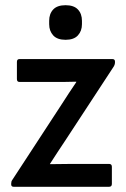

<svg xmlns="http://www.w3.org/2000/svg" viewBox="-20 -718 485 738"><path d="M33 0Q23 0 23 -9V-12Q23 -21 27 -26L219 -320Q232 -340 245.5 -361Q259 -382 273 -402V-404Q246 -403 222 -403Q198 -403 174 -403H55Q45 -403 45 -414V-480Q45 -491 55 -491H412Q422 -491 422 -481V-479Q422 -470 417 -462L231 -178Q216 -156 201.5 -133.5Q187 -111 172 -88V-87Q196 -87 217 -87.5Q238 -88 261 -88H399Q410 -88 410 -77V-11Q410 0 399 0ZM232 -565Q200 -565 184.5 -582Q169 -599 169 -625V-638Q169 -665 184.5 -681.5Q200 -698 232 -698Q264 -698 279.5 -681.5Q295 -665 295 -638V-625Q295 -599 279.5 -582Q264 -565 232 -565Z"/></svg>

Font: Sofia Sans Extra Cond
Style: Bold
Weight: 700
Width: 1
Designer: Botio Nikoltchev, Ani Petrova
Foundry: lettersoup
Version: Version 4.100; ttfautohint (v1.8.3)